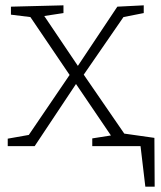

<svg xmlns="http://www.w3.org/2000/svg" viewBox="-20 -548 605 720"><path d="M559 -31 560 152H525L507 0H326V-29L396 -40L265 -233L110 0H9V-28L88 -42L241 -267L94 -484L21 -493V-523L218 -528V-499L146 -488L272 -301L420 -523L519 -528V-499L443 -484L294 -268L446 -47Z"/></svg>

Font: Bitter Pro Light
Style: Regular
Weight: 300
Designer: Sol Matas, and Bitter project Authors
Foundry: Sol Matas
Version: Version 1.010